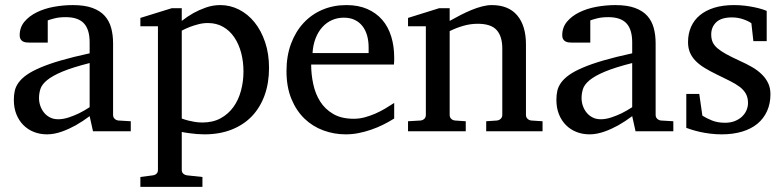

<svg xmlns="http://www.w3.org/2000/svg" viewBox="-20 -514 3072 752"><path d="M331.1 -267.1Q263.7 -250 224.1 -233.4Q184.6 -216.8 164.3 -200Q144 -183.1 138.4 -165.8Q132.8 -148.4 132.8 -129.9Q132.8 -114.3 137.9 -99.4Q143.1 -84.5 152.6 -72.8Q162.1 -61 176 -54Q189.9 -46.9 208 -46.9Q228 -46.9 249.8 -54.2Q271.5 -61.5 289.6 -70.3Q310.5 -80.6 331.1 -94.2ZM344.2 0 331.1 -59.1Q304.7 -39.1 276.9 -23.4Q264.6 -16.6 251 -10.3Q237.3 -3.9 222.9 1.2Q208.5 6.3 193.6 9.3Q178.7 12.2 164.1 12.2Q136.7 12.2 113 2.9Q89.4 -6.3 71.8 -23.9Q54.2 -41.5 44.2 -66.4Q34.2 -91.3 34.2 -123Q34.2 -141.6 37.8 -158.2Q41.5 -174.8 52.7 -190.4Q64 -206.1 84.2 -220.5Q104.5 -234.9 137.5 -249Q170.4 -263.2 218 -277.1Q265.6 -291 331.1 -305.2V-348.1Q331.1 -398.4 308.6 -422.6Q286.1 -446.8 237.8 -446.8Q211.4 -446.8 192.9 -441.9Q174.3 -437 167 -434.1V-347.2H94.2Q87.4 -347.2 80.8 -348.1Q74.2 -349.1 68.8 -352.3Q63.5 -355.5 60.3 -361.1Q57.1 -366.7 57.1 -376Q57.1 -406.7 75.7 -429Q94.2 -451.2 124 -465.8Q153.8 -480.5 190.9 -487.3Q228 -494.1 265.1 -494.1Q311.5 -494.1 342 -482.9Q372.6 -471.7 390.4 -451.7Q408.2 -431.6 415.5 -404.3Q422.9 -377 422.9 -344.2V-64Q422.9 -54.7 429 -48.8Q435.1 -43 443.8 -42L492.2 -39.1V0Z M933.6 -233.9Q933.6 -272.5 924.6 -306.9Q915.5 -341.3 897.9 -367.4Q880.4 -393.6 854.2 -408.7Q828.1 -423.8 793.9 -423.8Q774.9 -423.8 756.6 -418.9Q738.3 -414.1 724.1 -408.7Q707.5 -402.3 691.9 -394V-49.8Q703.6 -45.4 716.8 -42Q728 -39.1 742.7 -36.6Q757.3 -34.2 772.9 -34.2Q814 -34.2 844.2 -50.8Q874.5 -67.4 894.3 -95Q914.1 -122.6 923.8 -158.7Q933.6 -194.8 933.6 -233.9ZM1033.7 -248Q1033.7 -189 1016.4 -140.9Q999 -92.8 966.6 -58.8Q934.1 -24.9 887 -6.3Q839.8 12.2 780.8 12.2Q767.1 12.2 751.5 11Q735.8 9.8 722.7 7.8Q707 5.9 691.9 2.9V151.9Q691.9 161.1 698.2 166.5Q704.6 171.9 713.9 172.9L772.9 179.2V217.8H529.8V179.2L577.6 172.9Q586.9 171.9 592.8 166.5Q598.6 161.1 598.6 151.9V-411.1H529.8V-443.8L652.8 -481.9H691.9V-432.1Q713.4 -449.2 737.8 -462.9Q758.8 -474.6 786.1 -484.4Q813.5 -494.1 842.8 -494.1Q881.3 -494.1 916 -476.6Q950.7 -459 976.8 -426.8Q1002.9 -394.5 1018.3 -349.1Q1033.7 -303.7 1033.7 -248Z M1523.9 -49.8Q1502.9 -36.6 1480.2 -25.4Q1457.5 -14.2 1433.3 -5.9Q1409.2 2.4 1384.3 7.3Q1359.4 12.2 1334 12.2Q1288.6 12.2 1246.6 -3.2Q1204.6 -18.6 1172.6 -49.3Q1140.6 -80.1 1121.3 -126.7Q1102.1 -173.3 1102.1 -235.8Q1102.1 -294.4 1119.6 -342Q1137.2 -389.6 1168.5 -423.6Q1199.7 -457.5 1242.7 -475.8Q1285.6 -494.1 1336.9 -494.1Q1383.3 -494.1 1418.5 -478.8Q1453.6 -463.4 1477.1 -436.3Q1500.5 -409.2 1512.2 -371.3Q1523.9 -333.5 1523.9 -289.1V-275.9Q1523.9 -268.1 1522.9 -261.2H1198.7Q1198.7 -223.1 1206.8 -185.1Q1214.8 -147 1233.9 -116.7Q1252.9 -86.4 1285.2 -67.6Q1317.4 -48.8 1365.7 -48.8Q1387.2 -48.8 1408.2 -54.4Q1429.2 -60.1 1449.5 -68.8Q1469.7 -77.6 1488.3 -88.6Q1506.8 -99.6 1523.9 -110.8ZM1423.8 -328.1Q1423.8 -353 1418 -374.3Q1412.1 -395.5 1400.1 -411.1Q1388.2 -426.8 1369.9 -435.8Q1351.6 -444.8 1326.7 -444.8Q1301.8 -444.8 1280.3 -435.3Q1258.8 -425.8 1242.4 -407.7Q1226.1 -389.6 1216.1 -364Q1206.1 -338.4 1204.1 -306.2H1423.8Z M1884.3 0V-39.1L1926.3 -42Q1935.1 -43 1941.2 -48.8Q1947.3 -54.7 1947.3 -64V-324.2Q1947.3 -371.6 1925.3 -396.2Q1903.3 -420.9 1851.1 -420.9Q1822.3 -420.9 1794.4 -412.8Q1766.6 -404.8 1741.2 -392.1V-64Q1741.2 -54.7 1747.1 -48.8Q1752.9 -43 1762.2 -42L1804.2 -39.1V0H1578.1V-39.1L1627 -42Q1636.2 -43 1642.1 -48.8Q1647.9 -54.7 1647.9 -64V-411.1H1578.1V-443.8L1700.2 -481.9H1741.2V-432.1Q1762.2 -443.8 1783.9 -455.1Q1805.7 -466.3 1827.1 -475.1Q1848.6 -483.9 1868.7 -489Q1888.7 -494.1 1906.2 -494.1Q1971.7 -494.1 2005.9 -453.6Q2040 -413.1 2040 -339.8V-64Q2040 -54.7 2046.1 -48.8Q2052.2 -43 2061 -42L2105 -39.1V0Z M2456.1 -267.1Q2388.7 -250 2349.1 -233.4Q2309.6 -216.8 2289.3 -200Q2269 -183.1 2263.4 -165.8Q2257.8 -148.4 2257.8 -129.9Q2257.8 -114.3 2262.9 -99.4Q2268.1 -84.5 2277.6 -72.8Q2287.1 -61 2301 -54Q2314.9 -46.9 2333 -46.9Q2353 -46.9 2374.8 -54.2Q2396.5 -61.5 2414.6 -70.3Q2435.5 -80.6 2456.1 -94.2ZM2469.2 0 2456.1 -59.1Q2429.7 -39.1 2401.9 -23.4Q2389.6 -16.6 2376 -10.3Q2362.3 -3.9 2347.9 1.2Q2333.5 6.3 2318.6 9.3Q2303.7 12.2 2289.1 12.2Q2261.7 12.2 2238 2.9Q2214.4 -6.3 2196.8 -23.9Q2179.2 -41.5 2169.2 -66.4Q2159.2 -91.3 2159.2 -123Q2159.2 -141.6 2162.8 -158.2Q2166.5 -174.8 2177.7 -190.4Q2189 -206.1 2209.2 -220.5Q2229.5 -234.9 2262.5 -249Q2295.4 -263.2 2343 -277.1Q2390.6 -291 2456.1 -305.2V-348.1Q2456.1 -398.4 2433.6 -422.6Q2411.1 -446.8 2362.8 -446.8Q2336.4 -446.8 2317.9 -441.9Q2299.3 -437 2292 -434.1V-347.2H2219.2Q2212.4 -347.2 2205.8 -348.1Q2199.2 -349.1 2193.8 -352.3Q2188.5 -355.5 2185.3 -361.1Q2182.1 -366.7 2182.1 -376Q2182.1 -406.7 2200.7 -429Q2219.2 -451.2 2249 -465.8Q2278.8 -480.5 2315.9 -487.3Q2353 -494.1 2390.1 -494.1Q2436.5 -494.1 2467 -482.9Q2497.6 -471.7 2515.4 -451.7Q2533.2 -431.6 2540.5 -404.3Q2547.9 -377 2547.9 -344.2V-64Q2547.9 -54.7 2554 -48.8Q2560.1 -43 2568.8 -42L2617.2 -39.1V0Z M2997.6 -145Q2997.6 -108.4 2984.4 -79.1Q2971.2 -49.8 2946.8 -29.5Q2922.4 -9.3 2886.7 1.5Q2851.1 12.2 2806.6 12.2Q2783.7 12.2 2762 9.5Q2740.2 6.8 2721.9 2.7Q2703.6 -1.5 2689.5 -5.9Q2675.3 -10.3 2668 -13.2V-146H2718.8L2731 -61Q2746.1 -51.3 2768.3 -42.2Q2790.5 -33.2 2819.8 -33.2Q2841.3 -33.2 2857.9 -39.8Q2874.5 -46.4 2886 -57.1Q2897.5 -67.9 2903.6 -81.8Q2909.7 -95.7 2909.7 -110.8Q2909.7 -131.8 2901.4 -146.7Q2893.1 -161.6 2877.4 -173.6Q2861.8 -185.5 2839.1 -196.8Q2816.4 -208 2787.6 -222.2Q2760.3 -235.4 2739.3 -248.3Q2718.3 -261.2 2703.9 -276.1Q2689.5 -291 2682.1 -308.8Q2674.8 -326.7 2674.8 -349.1Q2674.8 -382.3 2686.8 -409.2Q2698.7 -436 2721.7 -454.8Q2744.6 -473.6 2778.1 -483.9Q2811.5 -494.1 2855 -494.1Q2877 -494.1 2897 -491.7Q2917 -489.3 2933.6 -485.8Q2950.2 -482.4 2962.9 -478.5Q2975.6 -474.6 2982.9 -471.2V-353H2930.7L2922.9 -422.9Q2912.1 -431.2 2891.1 -438.5Q2870.1 -445.8 2846.7 -445.8Q2805.2 -445.8 2785.4 -427Q2765.6 -408.2 2765.6 -378.9Q2765.6 -361.8 2771.2 -349.1Q2776.9 -336.4 2789.8 -325.2Q2802.7 -314 2824 -302.2Q2845.2 -290.5 2877 -275.9Q2903.3 -264.2 2925.3 -251.5Q2947.3 -238.8 2963.4 -223.1Q2979.5 -207.5 2988.5 -188.5Q2997.6 -169.4 2997.6 -145Z"/></svg>

Font: BabelStone Ogham Lithic
Style: Regular
Weight: 400
Designer: Andrew West
Foundry: BabelStone
Version: Version 1.02 March 14, 2022